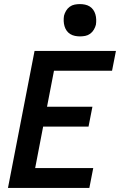

<svg xmlns="http://www.w3.org/2000/svg" viewBox="-20 -919 590 939"><path d="M19 0 149 -670H547L528 -573H244L210 -397H432L413 -300H191L152 -97H436L417 0ZM371 -741Q359 -741 346.5 -743.5Q334 -746 323.5 -752.5Q313 -759 306 -769Q299 -779 295.5 -791Q292 -803 291.5 -816Q291 -829 293 -842Q296 -854 303 -866Q310 -878 321 -886Q332 -894 345 -896.5Q358 -899 371 -899Q383 -899 395.5 -896.5Q408 -894 418.5 -887.5Q429 -881 436 -871Q443 -861 446.5 -849Q450 -837 450.5 -824Q451 -811 449 -798Q446 -786 439 -774Q432 -762 421 -754Q410 -746 397 -743.5Q384 -741 371 -741Z"/></svg>

Font: Lode Term
Style: Bold Italic
Weight: 700
Italic angle: -11°
Monospace: yes
Designer: Belleve Invis
Foundry: Belleve Invis
Version: Version 29.2.0